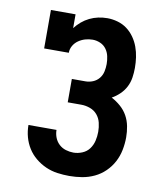

<svg xmlns="http://www.w3.org/2000/svg" viewBox="-84 -813 768 890"><g transform="rotate(10 300.0 -367.5)"><path d="M302 8Q274 8 245.5 4Q217 0 191 -11.5Q165 -23 142.5 -41.5Q120 -60 105 -84Q90 -108 82.5 -135.5Q75 -163 75 -192H207Q207 -173 214 -155.5Q221 -138 234.5 -125.5Q248 -113 266 -107.5Q284 -102 302 -102Q323 -102 343.5 -110.5Q364 -119 376.5 -136Q389 -153 394 -174Q399 -195 399 -217Q399 -238 394 -259Q389 -280 375.5 -296Q362 -312 341.5 -319.5Q321 -327 300 -327H236V-437H300Q318 -437 335 -444Q352 -451 363.5 -465Q375 -479 379 -497Q383 -515 383 -533Q383 -551 379 -569.5Q375 -588 364 -603Q353 -618 335.5 -625.5Q318 -633 300 -633Q282 -633 265 -628Q248 -623 233.5 -613Q219 -603 210 -587.5Q201 -572 201 -554H85V-735H201V-670Q214 -687 230.5 -701Q247 -715 266.5 -724.5Q286 -734 307 -738.5Q328 -743 350 -743Q374 -743 398.5 -736Q423 -729 442.5 -714.5Q462 -700 476.5 -679.5Q491 -659 499.5 -635.5Q508 -612 511.5 -587.5Q515 -563 515 -538Q515 -515 511.5 -492Q508 -469 497.5 -448.5Q487 -428 470 -411.5Q453 -395 433 -384Q456 -372 476 -354.5Q496 -337 508.5 -314.5Q521 -292 526 -266Q531 -240 531 -214Q531 -184 525 -154Q519 -124 505 -97.5Q491 -71 469 -49.5Q447 -28 419.5 -15Q392 -2 362 3Q332 8 302 8Z"/></g></svg>

Font: Iosevka Etoile Extrabold
Style: Regular
Weight: 800
Designer: Belleve Invis
Foundry: Belleve Invis
Version: Version 22.1.2; ttfautohint (v1.8.4)